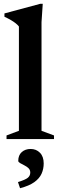

<svg xmlns="http://www.w3.org/2000/svg" viewBox="-20 -735 320 1015"><path d="M199.5 -43.5 265.5 -19V0H14.5V-19L80 -43.5V-595Q73 -604 62.5 -612.2Q52 -620.5 37.5 -629Q23 -637.5 3.5 -646.5V-664L193 -715H206L199.5 -618ZM75 227.5Q114 215.5 127 204.8Q140 194 140 177.5Q140 163 130.5 154Q121 145 108.2 138.8Q95.5 132.5 86 127Q76.5 121.5 76.5 115.5Q76.5 85.5 95 69Q113.5 52.5 142 52.5Q171.5 52.5 191.2 72.5Q211 92.5 211 129Q211 158 199.8 183.2Q188.5 208.5 161.2 228Q134 247.5 86 260Z"/></svg>

Font: Newsreader 24pt SemiBold
Style: Regular
Weight: 600
Designer: Hugues Gentile
Foundry: Production Type
Version: Version 1.003